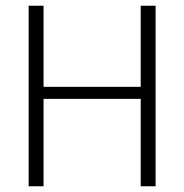

<svg xmlns="http://www.w3.org/2000/svg" viewBox="-20 -650 643 670"><path d="M80 0V-630H132V-347H471V-630H523V0H471V-305H132V0Z"/></svg>

Font: Mukta ExtraLight
Style: Regular
Weight: 275
Designer: Girish Dalvi and Yashodeep Gholap
Foundry: Ek Type
Version: Version 2.538;PS 1.002;hotconv 16.6.51;makeotf.lib2.5.65220;